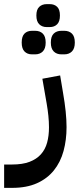

<svg xmlns="http://www.w3.org/2000/svg" viewBox="-80 -669 382 929"><path d="M-60 127H-22Q29 127 63 114Q97 101 118 77.5Q139 54 148 21Q157 -12 157 -53Q157 -80 154 -109Q151 -138 146 -167L125 -288L211 -304L225 -220Q242 -123 242 -54Q242 8 227.5 61.5Q213 115 181 155Q149 195 99 217.5Q49 240 -21 240H-60ZM217 -406Q194 -406 180 -420Q166 -434 166 -463Q166 -493 180 -506.5Q194 -520 217 -520H231Q254 -520 268 -506.5Q282 -493 282 -463Q282 -434 268 -420Q254 -406 231 -406ZM75 -406Q52 -406 38.5 -420Q25 -434 25 -463Q25 -493 38.5 -506.5Q52 -520 75 -520H90Q113 -520 127 -506.5Q141 -493 141 -463Q141 -434 127 -420Q113 -406 90 -406ZM146 -538Q124 -538 110 -551.5Q96 -565 96 -594Q96 -623 110 -636Q124 -649 146 -649H161Q183 -649 196.5 -636Q210 -623 210 -594Q210 -565 196.5 -551.5Q183 -538 161 -538Z"/></svg>

Font: IBM Plex Arabic Medium
Style: Regular
Weight: 500
Designer: Mike Abbink, Paul van der Laan, Pieter van Rosmalen, Wael Morcos, Khajak Apelian
Foundry: Bold Monday
Version: Version 1.0